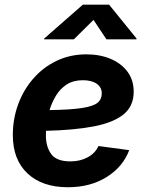

<svg xmlns="http://www.w3.org/2000/svg" viewBox="-20 -787 630 819"><path d="M269.5 11.7Q160.2 11.7 97.4 -47.1Q34.7 -106 34.7 -210.9Q34.7 -279.8 57.4 -341.8Q80.1 -403.8 122.1 -451.9Q164.1 -500 221.7 -527.6Q279.3 -555.2 348.6 -555.2Q406.2 -555.2 451.9 -535.9Q497.6 -516.6 523.9 -481Q550.3 -445.3 550.3 -396Q550.3 -334.5 507.3 -299.3Q464.4 -264.2 380.9 -248Q297.4 -231.9 176.3 -229Q175.8 -218.3 175.8 -208.5Q175.8 -161.6 198.2 -130.1Q220.7 -98.6 280.3 -98.6Q321.8 -98.6 354 -116Q386.2 -133.3 399.9 -164.1L531.2 -146.5Q504.4 -75.2 434.8 -31.7Q365.2 11.7 269.5 11.7ZM191.4 -317.4Q281.2 -318.8 329.3 -326.2Q377.4 -333.5 395.8 -348.4Q414.1 -363.3 414.1 -388.7Q414.1 -414.6 392.6 -429.7Q371.1 -444.8 333.5 -444.8Q293 -444.8 264.9 -426.8Q236.8 -408.7 219 -379.4Q201.2 -350.1 191.4 -317.4ZM294.9 -619.1H168L168.5 -622.6L333.5 -767.1H445.3L562.5 -622.6L562 -619.1H434.1L378.9 -702.1Z"/></svg>

Font: Inter
Style: Bold Italic
Weight: 700
Italic angle: -9.39999°
Designer: Rasmus Andersson
Foundry: rsms
Version: Version 4.001;git-9221beed3